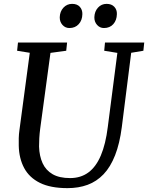

<svg xmlns="http://www.w3.org/2000/svg" viewBox="-20 -963 766 993"><path d="M658.5 -690 610 -306Q599 -220.5 575.2 -160Q551.5 -99.5 515.8 -62Q480 -24.5 433.2 -7.2Q386.5 10 329 10Q241.5 10 186.5 -17.2Q131.5 -44.5 105 -94Q78.5 -143.5 77 -209Q76.5 -228 77 -248.5Q77.5 -269 80.5 -290L134 -690L68.5 -700.5L73 -743H327L322.5 -700.5L241 -689.5L188 -298.5Q184.5 -271.5 183.2 -248.2Q182 -225 182 -205Q183.5 -156 200.2 -119.2Q217 -82.5 251.8 -62.2Q286.5 -42 342.5 -42Q397.5 -42 437 -71Q476.5 -100 501.5 -158.8Q526.5 -217.5 537.5 -306.5L587 -689.5L519 -700.5L523 -743H726L721.5 -700.5ZM339 -818Q317.5 -818 303 -834.2Q288.5 -850.5 289 -874Q290 -904 308.2 -923.5Q326.5 -943 353 -943Q379 -943 392.8 -927.8Q406.5 -912.5 406 -890Q405.5 -858.5 387.2 -838.2Q369 -818 339 -818ZM517.5 -818Q496.5 -818 482 -834.2Q467.5 -850.5 468 -874Q469 -904 486.8 -923.5Q504.5 -943 531.5 -943Q557 -943 571.2 -927.8Q585.5 -912.5 584.5 -890Q584 -858.5 566 -838.2Q548 -818 517.5 -818Z"/></svg>

Font: Merriweather 24pt
Style: Italic
Weight: 400
Italic angle: -7.8°
Designer: Eben Sorkin
Foundry: Eben Sorkin
Version: Version 2.101